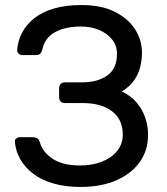

<svg xmlns="http://www.w3.org/2000/svg" viewBox="-20 -730 661 760"><path d="M298 10Q238 10 190.5 -4Q143 -18 111 -42.5Q79 -67 60.5 -99.5Q42 -132 39 -168Q38 -177 44.5 -182Q51 -187 60 -187H110Q119 -187 126.5 -183Q134 -179 138 -166Q150 -126 190 -100.5Q230 -75 297 -75Q344 -75 382 -89.5Q420 -104 443 -131.5Q466 -159 466 -198Q466 -257 423.5 -289.5Q381 -322 308 -322H237Q226 -322 220 -328.5Q214 -335 214 -345V-380Q214 -391 220 -397.5Q226 -404 237 -404H304Q366 -404 404.5 -431Q443 -458 443 -517Q443 -550 423.5 -574Q404 -598 372 -611.5Q340 -625 300 -625Q240 -625 198.5 -603Q157 -581 147 -532Q144 -521 138 -516.5Q132 -512 123 -512H69Q60 -512 53.5 -518Q47 -524 48 -533Q51 -571 69 -603.5Q87 -636 118.5 -660Q150 -684 196 -697Q242 -710 302 -710Q382 -710 435 -683Q488 -656 515 -613.5Q542 -571 542 -522Q542 -492 534.5 -463Q527 -434 509.5 -410Q492 -386 462 -368Q498 -351 520.5 -324.5Q543 -298 554.5 -265.5Q566 -233 566 -196Q566 -135 533.5 -89Q501 -43 441 -16.5Q381 10 298 10Z"/></svg>

Font: Rubik Light
Style: Regular
Weight: 400
Version: Version 2.101